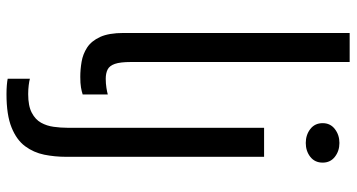

<svg xmlns="http://www.w3.org/2000/svg" viewBox="-261 -561 1044 562"><g transform="rotate(90 261.0 -280.0)"><path d="M205 7Q183.5 7 161 3.2Q138.5 -0.5 119.2 -13Q100 -25.5 88.2 -51Q76.5 -76.5 76.5 -120Q76.5 -128.5 76.5 -137.5Q76.5 -146.5 76.5 -156.5V-781.5H161.5V-167Q161.5 -159.5 161.5 -153Q161.5 -146.5 161.5 -141Q161.5 -110 167 -94.2Q172.5 -78.5 183.5 -73Q194.5 -67.5 210.5 -67.5Q224.5 -67.5 237 -69.5Q249.5 -71.5 256.5 -73.5V0Q247.5 3 235.8 5Q224 7 205 7ZM255.5 223Q241.5 223 229.5 222Q217.5 221 210.5 219.5V154.5Q217.5 156.5 229.8 158Q242 159.5 255.5 159.5Q290 159.5 310 149Q330 138.5 339.2 121.8Q348.5 105 351.2 84.8Q354 64.5 354 45V-531H439V48.5Q439 81.5 432.8 112.5Q426.5 143.5 408 168.5Q389.5 193.5 353 208.2Q316.5 223 255.5 223ZM398.5 -653Q375 -653 357.8 -666.2Q340.5 -679.5 340.5 -702.5Q340.5 -725 357.8 -738.2Q375 -751.5 398.5 -751.5Q422 -751.5 439 -738.2Q456 -725 456 -702.5Q456 -679.5 439 -666.2Q422 -653 398.5 -653Z"/></g></svg>

Font: Epilogue
Style: Regular
Weight: 400
Designer: Tyler Finck
Foundry: Etcetera Type Co
Version: Version 2.112